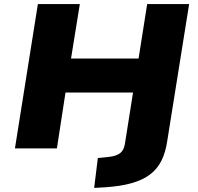

<svg xmlns="http://www.w3.org/2000/svg" viewBox="-20 -725 966 938"><path d="M440 193 458 47 516 41Q549 37 567 23Q585 9 590 -21L630 -273H300L258 0H53L165 -705H370L327 -439H657L699 -705H904L797 -36Q789 19 769 59.5Q749 100 713.5 127Q678 154 624 169.5Q570 185 493 190Z"/></svg>

Font: Nunito Sans 7pt SemiExpanded Black
Style: Italic
Weight: 900
Width: 6
Italic angle: -9°
Designer: Vernon Adams
Foundry: Vernon Adams
Version: Version 3.101;gftools[0.9.27]